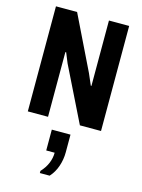

<svg xmlns="http://www.w3.org/2000/svg" viewBox="-149 -770 898 1211"><g transform="rotate(15 300.0 -165.0)"><path d="M61 0V-686H199L371 -333L403 -259H407V-686H539V0H401L225 -357L198 -423L193 -422V0ZM235 356V342Q264 311 278 277Q292 243 292 208H237V72H359V188Q359 234 344 278.5Q329 323 299 356Z"/></g></svg>

Font: Chivo Mono SemiBold
Style: Regular
Weight: 600
Monospace: yes
Designer: Hector Gatti
Foundry: Omnibus-Type
Version: Version 1.008